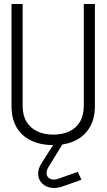

<svg xmlns="http://www.w3.org/2000/svg" viewBox="-20 -720 538 967"><path d="M297 -6H253V2L188 104Q172 130 172 154.5Q172 179 186.5 197.5Q201 216 226.5 223.5Q252 231 286 222Q292 220 309 214Q326 208 345 201.5Q364 195 377 190Q390 185 390 185L372 146Q372 146 364.5 148.5Q357 151 344 155.5Q331 160 313.5 166Q296 172 275 180Q251 188 234.5 181.5Q218 175 215 157.5Q212 140 226 118L297 3ZM458 -186V-700H402V-187Q402 -139 382.5 -106.5Q363 -74 328.5 -58Q294 -42 248 -42Q202 -42 167.5 -58.5Q133 -75 113.5 -107Q94 -139 94 -187V-700H38V-186Q38 -121 64.5 -77Q91 -33 139 -11Q187 11 249 11Q311 11 358 -11.5Q405 -34 431.5 -78Q458 -122 458 -186Z"/></svg>

Font: Advent Pro
Style: Regular
Weight: 400
Designer: VivaRado, Andreas Kalpakidis
Foundry: VivaRado, Andreas Kalpakidis
Version: Version 3.000